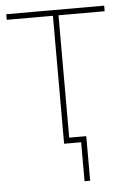

<svg xmlns="http://www.w3.org/2000/svg" viewBox="-51 -574 501 767"><g transform="rotate(-5 199.5 -190.0)"><path d="M188.5 0V-513.2H3.4V-535.6H396V-513.2H210.9V0ZM256.8 156.2V0H204.1V-22.5H279.3V156.2Z"/></g></svg>

Font: Inter 20pt Thin
Style: Regular
Weight: 250
Version: Version 4.001;git-66647c0bb